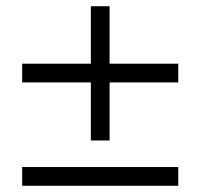

<svg xmlns="http://www.w3.org/2000/svg" viewBox="-20 -595 641 615"><path d="M271 -145H331V-331H551V-391H331V-575H271V-391H51V-331H271ZM51 0H551V-60H51Z"/></svg>

Font: Mluvka Light
Style: Regular
Weight: 300
Designer: Modified by Jiří Krblich, Original typeface by Gumpita Rahayu
Foundry: Gumpita Rahayu & Jiří Krblich
Version: Version 2.000;Glyphs 3.1.1 (3134)